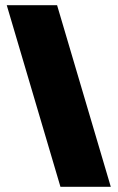

<svg xmlns="http://www.w3.org/2000/svg" viewBox="-20 -720 453 740"><path d="M407 0H213L6 -700H200Z"/></svg>

Font: Tektur SemiCondensed ExtraBold
Style: Regular
Weight: 800
Width: 4
Designer: Adam Jagosz
Foundry: Adam Jagosz
Version: Version 1.005;gftools[0.9.30]